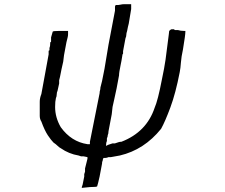

<svg xmlns="http://www.w3.org/2000/svg" viewBox="-20 -743 1087 927"><path d="M543 -718.8H550.8Q554.7 -718.8 562.5 -720.7Q570.3 -722.7 578.1 -722.7H613.3V-718.8V-699.2L601.6 -628.9L597.7 -613.3L593.8 -593.8Q589.8 -582 589.8 -574.2Q589.8 -566.4 585.9 -558.6L574.2 -496.1V-484.4Q570.3 -480.5 570.3 -472.7L566.4 -449.2L562.5 -429.7Q558.6 -410.2 556.6 -398.4Q554.7 -386.7 554.7 -378.9L543 -316.4L531.2 -261.7L523.4 -226.6L519.5 -191.4L503.9 -109.4Q503.9 -97.7 500 -89.8V-85.9L496.1 -74.2V-62.5Q492.2 -54.7 492.2 -43V-39.1Q496.1 -39.1 500 -43Q500 -43 523.4 -50.8H535.2Q546.9 -54.7 552.7 -56.6Q558.6 -58.6 566.4 -58.6Q687.5 -105.5 726.6 -222.7Q742.2 -257.8 761.7 -359.4Q773.4 -414.1 779.3 -455.1Q785.2 -496.1 789.1 -531.2Q793 -562.5 794.9 -576.2Q796.9 -589.8 796.9 -593.8Q804.7 -601.6 808.6 -601.6H820.3L824.2 -597.7H828.1H839.8Q851.6 -593.8 867.2 -593.8H875V-589.8Q875 -574.2 863.3 -503.9Q855.5 -468.8 853.5 -441.4Q851.6 -414.1 847.7 -394.5Q828.1 -293 802.7 -224.6Q777.3 -156.2 757.8 -121.1Q675.8 -19.5 558.6 7.8L515.6 15.6H503.9Q496.1 19.5 488.3 19.5H480.5Q476.6 23.4 476.6 27.3Q476.6 31.2 474.6 35.2Q472.7 39.1 472.7 46.9L460.9 109.4Q453.1 144.5 449.2 156.2Q449.2 160.2 414.1 160.2L375 164.1V160.2L378.9 148.4L386.7 109.4V105.5V97.7L390.6 85.9V70.3L398.4 39.1L402.3 23.4V19.5V15.6L382.8 11.7H375H371.1L359.4 7.8Q312.5 0 273.4 -27.3Q265.6 -31.2 257.8 -39.1Q250 -46.9 238.3 -54.7Q226.6 -66.4 210.9 -89.8Q195.3 -113.3 179.7 -156.2Q171.9 -168 171.9 -183.6Q171.9 -199.2 171.9 -218.8Q171.9 -234.4 171.9 -252Q171.9 -269.5 179.7 -289.1Q187.5 -332 197.3 -384.8Q207 -437.5 214.8 -480.5V-496.1Q214.8 -500 218.8 -500V-503.9V-511.7Q222.7 -519.5 222.7 -539.1Q226.6 -539.1 226.6 -543V-546.9V-562.5L234.4 -589.8Q234.4 -593.8 269.5 -593.8H308.6V-589.8V-578.1Q308.6 -570.3 306.6 -562.5Q304.7 -554.7 300.8 -539.1L289.1 -476.6L285.2 -445.3L277.3 -410.2L273.4 -390.6L269.5 -371.1L265.6 -355.5V-339.8L257.8 -304.7Q253.9 -296.9 253.9 -287.1Q253.9 -277.3 250 -269.5Q246.1 -253.9 246.1 -226.6Q246.1 -175.8 273.4 -128.9Q324.2 -58.6 402.3 -46.9H406.2H414.1V-43V-58.6L460.9 -293Q460.9 -300.8 462.9 -306.6Q464.8 -312.5 464.8 -320.3L472.7 -351.6L484.4 -410.2L503.9 -527.3L535.2 -691.4V-710.9Q535.2 -714.8 539.1 -718.8Z"/></svg>

Font: 和音 by 宁静之雨，公众号njzyshare
Style: Regular
Weight: 400
Designer: Steve Matteson
Foundry: Ascender Corporation
Version: Version 6.00;June 8, 2018;FontCreator 11.0.0.2388 32-bit